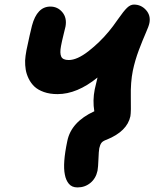

<svg xmlns="http://www.w3.org/2000/svg" viewBox="-20 -632 690 847"><path d="M321.8 194.8Q296.9 194.8 283.7 178.7Q270.5 162.6 266.1 138.2Q255.9 89.4 276.9 -9.8Q293.9 -94.2 396 -141.1Q388.2 -189 397.9 -237.8Q400.4 -250 410.2 -290Q319.8 -216.8 233.9 -216.8Q199.7 -216.8 173.6 -226.1Q147.5 -235.4 131.8 -250.2Q116.2 -265.1 106.4 -285.2Q96.7 -305.2 93.5 -324.7Q90.3 -344.2 90.8 -365.2Q91.8 -384.3 96.7 -410.2Q101.6 -436 110.8 -475.6Q120.1 -515.1 121.1 -519Q143.6 -603 202.1 -603Q234.4 -603 255.1 -578.1Q275.9 -553.2 269 -515.1Q268.6 -512.7 260.5 -480Q252.4 -447.3 249 -428.2Q243.2 -397.9 250 -382.6Q256.8 -367.2 283.2 -367.2Q320.3 -367.2 370.4 -406.2Q420.4 -445.3 460 -493.2Q476.6 -512.7 501 -547.9Q525.4 -583 540.3 -597.4Q555.2 -611.8 570.8 -611.8Q602.5 -611.8 624 -587.9Q645.5 -564 639.2 -530.8Q636.7 -517.1 623 -486.3Q609.4 -455.6 592.5 -410.9Q575.7 -366.2 565.9 -319.8Q555.7 -269 557.1 -204.1Q558.6 -139.2 555.2 -119.1Q541 -52.7 451.2 -16.1Q434.1 -10.3 427.7 -2Q421.4 6.3 418 22Q415.5 34.7 414.3 70.1Q413.1 105.5 410.2 121.1Q402.8 155.3 378.7 175Q354.5 194.8 321.8 194.8Z"/></svg>

Font: Shantell Sans Irregular
Style: Bold Italic
Weight: 700
Italic angle: -11.31°
Designer: Stephen Nixon, Anya Danilova, Shantell Martin
Foundry: Arrow Type
Version: Version 1.006;[9816181b4]